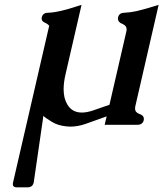

<svg xmlns="http://www.w3.org/2000/svg" viewBox="-20 -514 686 806"><path d="M510.3 -381.3Q511.2 -386.2 511.7 -390.1Q511.7 -406.7 493.4 -413.8Q475.1 -420.9 475.1 -435.1Q475.1 -438 475.6 -440.9Q480 -460.4 502 -460.4Q524.9 -461.4 555.2 -467.8Q587.4 -475.1 646 -493.7L547.9 -67.4Q546.9 -62.5 546.9 -58.6Q546.9 -42 565.4 -35.6Q584 -29.3 584 -15.6Q584 -13.2 583.5 -9.8Q579.1 9.8 556.6 9.8H419.4L427.7 -25.4L339.8 5.9Q306.6 17.6 274.9 17.6Q266.6 17.6 258.8 16.6Q221.2 12.7 196.3 -3.4Q168 -21.5 161.6 -27.3L159.7 -10.7L121.6 252L121.1 253.4Q116.7 272.5 94.7 272.5H51.3Q33.7 272.5 33.7 258.8Q33.7 255.9 34.7 252.4L186.5 -405.8Q181.2 -413.1 166.7 -419.7Q152.3 -426.3 155.3 -440.9Q159.7 -460.4 181.6 -460.4Q206.5 -461.4 235.8 -468.3Q252.9 -472.2 269.5 -477.1Q286.1 -481.9 322.3 -493.7L254.9 -201.2Q247.1 -167.5 247.1 -139.6Q247.1 -101.6 262.2 -76.2Q282.2 -41.5 323.2 -41.5Q345.2 -41.5 372.1 -50.8L439.5 -74.2Z"/></svg>

Font: Caudex
Style: Bold
Weight: 700
Italic angle: -13°
Version: Version 1.04